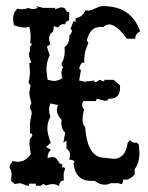

<svg xmlns="http://www.w3.org/2000/svg" viewBox="-20 -607 484 630"><path d="M16.1 -13.7 18.1 -33.7Q18.1 -48.8 11.7 -55.2V-63L21 -78.6L38.1 -76.2Q64.5 -76.2 81.1 -101.6Q76.7 -124 76.7 -137.7Q76.7 -145 78.1 -148.9Q79.6 -152.8 81.3 -155.3Q83 -157.7 84.5 -159.2Q85.9 -160.6 85.9 -162.6Q85.9 -169.4 81.1 -169.4L78.6 -168.9V-205.6L84 -233.9Q84 -245.1 78.6 -249.5V-259.8L83 -267.6Q76.2 -293.9 76.2 -302.2L80.1 -325.7L73.7 -336.4Q78.1 -353 78.1 -372.6L76.2 -399.4L83 -402.3Q75.2 -417.5 75.2 -429.2Q75.2 -435.5 78.6 -438.5V-454.1L85.4 -461.9L78.6 -467.3Q80.6 -471.2 80.6 -486.8Q80.6 -502 76.2 -519L64.5 -516.6Q45.4 -516.6 25.4 -524.4L22.9 -544.4Q22.9 -565.9 37.1 -578.6Q40.5 -576.7 51.3 -576.7Q62 -576.7 73.7 -581.1Q78.6 -577.6 86.9 -577.6Q97.7 -577.6 104 -581.1L98.6 -586.9L122.1 -581.1H161.6L159.7 -576.2L180.2 -583L191.4 -581.1L200.2 -567.9L207.5 -568.4L206.5 -539.6Q196.3 -539.6 193.8 -526.9L187 -527.8Q177.7 -527.8 170.9 -516.6L156.7 -521.5L154.3 -503.4Q141.1 -495.1 141.1 -480.5Q141.1 -472.2 145.5 -461.9L133.8 -454.1L143.1 -425.8Q132.3 -404.8 132.3 -377L136.2 -345.2L155.3 -341.3Q170.9 -341.3 184.6 -350.6Q181.6 -358.4 181.6 -366.7Q181.6 -377 187 -386.7L182.1 -392.1V-399.9Q192.4 -415 192.4 -439.5L191.9 -452.6Q207.5 -463.9 207.5 -485.8V-490.7Q215.8 -499 215.8 -504.9Q215.8 -509.3 211.4 -512.2L221.2 -538.1L228 -534.7V-547.4Q250 -549.8 260.3 -573.2L270 -572.3Q276.4 -572.3 281.7 -574.5Q287.1 -576.7 292.7 -579.6Q298.3 -582.5 304.4 -584.7Q310.5 -586.9 317.9 -586.9Q412.1 -586.9 439.9 -503.4Q424.3 -498 423.8 -480H396.5Q361.8 -526.9 337.9 -526.9Q327.6 -526.9 318.8 -518.1L309.6 -518.6Q275.4 -518.6 265.1 -475.1L270 -464.8Q256.3 -438 256.3 -409.7L256.8 -400.4L252.4 -401.9Q245.1 -401.9 239.7 -381.8L245.6 -376.5L239.7 -342.8L258.8 -338.9L288.1 -342.8Q289.6 -337.9 293.5 -337.9Q297.9 -337.9 306.6 -345.2L321.8 -339.8L322.8 -345.2H352.5L373.5 -327.1L374 -320.3Q374 -283.2 340.8 -283.2H336.4Q333.5 -276.4 323.7 -276.4L297.4 -283.2L294.9 -275.4H253.4Q249.5 -268.6 249.5 -263.2Q249.5 -254.9 255.9 -247.1Q251 -231.9 251 -213.4Q251 -196.3 259.3 -190.9Q266.6 -89.4 322.3 -89.4L352.5 -85.9Q391.6 -85.9 398.9 -138.2L407.7 -148.4Q410.6 -138.7 422.9 -138.7L428.2 -139.2L435.5 -132.8L437.5 -105.5Q437.5 -72.3 421.9 -52.2V-34.2Q405.8 -17.1 392.1 -17.1L384.8 -18.6Q383.8 -2.9 377 -2.9L368.7 -5.9H343.3Q334 -1 323.2 -1Q307.6 -1 290.5 -13.7L280.3 -13.2Q227.5 -13.2 221.2 -70.8L224.1 -76.2Q224.1 -81.5 207.5 -83.5L210 -97.7Q210 -111.3 198.2 -119.6V-146L188 -138.7L193.8 -171.9Q181.2 -183.1 181.2 -203.1L182.1 -213.4Q166.5 -230.5 166.5 -246.1Q166.5 -253.9 170.9 -262.2L145.5 -267.6Q141.1 -257.8 141.1 -246.6Q141.1 -235.8 145.5 -223.6Q135.3 -206.5 135.3 -186Q135.3 -168.9 146.5 -138.2L131.3 -125L147.5 -114.7Q136.2 -107.9 136.2 -88.9L152.3 -91.8Q159.2 -91.8 162.8 -88.4Q166.5 -85 169.2 -80.6Q171.9 -76.2 175 -72.3Q178.2 -68.4 184.6 -67.9L183.6 -57.6L188 -58.1Q193.4 -58.1 193.4 -52.7L189 -39.6V-13.7L186.5 -14.2Q176.8 -14.2 173.3 3.4Q164.1 -2.9 152.3 -2.9Q142.6 -2.9 131.8 1.5L122.1 -3.4L112.8 2.9L97.2 2L97.7 -4.4H74.7L76.2 2H69.3L46.4 -5.9L27.8 -3.4Z"/></svg>

Font: Truetypewriter PolyglOTT
Style: Regular
Weight: 400
Designer: Sergey Beatoff a.k.a. Sam_T
Version: Version 3.76